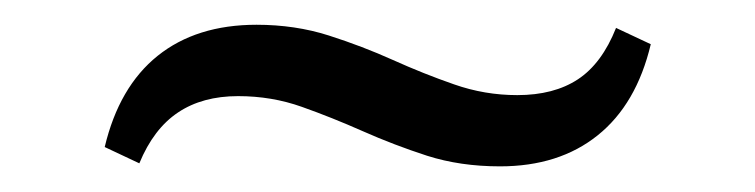

<svg xmlns="http://www.w3.org/2000/svg" viewBox="-20 -289 598 152"><path d="M375.8 -157.3Q344.4 -157.3 318.1 -165.7Q291.9 -174.2 267.3 -185.1Q242.7 -196 219 -204.4Q195.2 -212.9 168.5 -212.9Q140.3 -212.9 121 -200Q101.6 -187.1 90.3 -159.7L62.9 -172.6Q74.2 -220.2 104.8 -244.8Q135.5 -269.4 183.1 -269.4Q213.7 -269.4 240.3 -260.9Q266.9 -252.4 291.1 -241.5Q315.3 -230.6 339.5 -222.2Q363.7 -213.7 389.5 -213.7Q418.5 -213.7 437.5 -226.2Q456.5 -238.7 467.7 -266.9L495.2 -254Q483.9 -206.5 453.2 -181.9Q422.6 -157.3 375.8 -157.3Z"/></svg>

Font: Playfair 5pt SemiExpanded Light
Style: Regular
Weight: 400
Version: Version 2.203